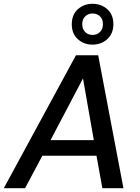

<svg xmlns="http://www.w3.org/2000/svg" viewBox="-42 -991 735 1011"><path d="M-22 0 358 -700H475L608 0H497L466 -171H181L90 0ZM224 -253H452L395 -578ZM445 -756Q400 -756 368 -784.5Q336 -813 336 -863Q336 -914 368 -942.5Q400 -971 445 -971Q491 -971 523 -942.5Q555 -914 555 -864Q555 -814 523 -785Q491 -756 445 -756ZM445 -807Q469 -807 484.5 -822.5Q500 -838 500 -864Q500 -890 484.5 -905Q469 -920 445 -920Q422 -920 406.5 -904.5Q391 -889 391 -864Q391 -838 406.5 -822.5Q422 -807 445 -807Z"/></svg>

Font: Rethink Sans Medium
Style: Italic
Weight: 500
Italic angle: -10°
Designer: The Rethink Sans project authors (Hans Thiessen). DM Sans designed by Colophon Foundry.
Foundry: Rethink Communications LLC
Version: Version 1.001